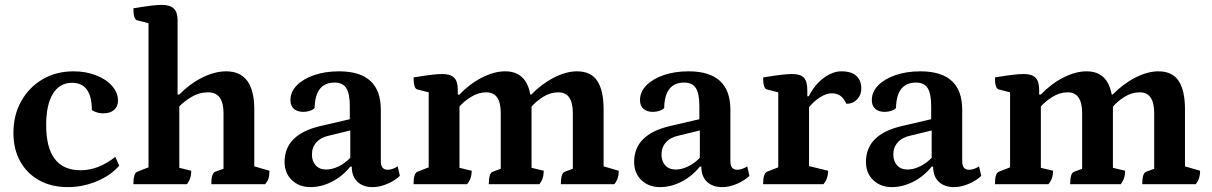

<svg xmlns="http://www.w3.org/2000/svg" viewBox="-20 -754 4961 786"><path d="M258 12Q191 12 141 -15.5Q91 -43 63 -93Q35 -143 35 -210Q35 -283 67 -340Q99 -397 154.5 -429.5Q210 -462 281 -462Q331 -462 372.5 -446Q414 -430 438.5 -402.5Q463 -375 463 -342Q463 -318 447 -304Q431 -290 402 -290Q378 -290 356 -303Q356 -415 275 -415Q224 -415 196.5 -370Q169 -325 169 -242Q169 -57 310 -57Q383 -57 452 -112L468 -76Q434 -36 376.5 -12Q319 12 258 12Z M526 0Q526 -45 542 -51L588 -69V-659L541 -671Q526 -675 526 -720Q574 -728 600 -731Q626 -734 643 -734Q676 -734 691.5 -719Q707 -704 707 -671V-367H714Q757 -411 808 -436.5Q859 -462 906 -462Q1021 -462 1021 -306V-73L1083 -55Q1083 -36 1079.5 -24Q1076 -12 1065 0H845Q845 -45 861 -51L895 -63V-291Q895 -376 832 -376Q795 -376 763 -356.5Q731 -337 714 -318V-67L763 -55Q763 -22 745 0Z M1251 12Q1205 12 1175 -16.5Q1145 -45 1145 -91Q1145 -204 1292 -238L1412 -266V-320Q1412 -371 1397.5 -393.5Q1383 -416 1350 -416Q1270 -416 1268 -312Q1262 -305 1249 -300.5Q1236 -296 1222 -296Q1197 -296 1183 -308.5Q1169 -321 1169 -344Q1169 -378 1195 -404.5Q1221 -431 1266 -446.5Q1311 -462 1368 -462Q1539 -462 1539 -305V-94Q1539 -59 1567 -59Q1578 -59 1589.5 -63.5Q1601 -68 1608 -73L1617 -34Q1596 -14 1565 -1Q1534 12 1506 12Q1466 12 1443 -10Q1420 -32 1420 -72H1414Q1383 -33 1339.5 -10.5Q1296 12 1251 12ZM1315 -60Q1340 -60 1366.5 -73Q1393 -86 1414 -108V-220L1328 -199Q1294 -192 1275.5 -171.5Q1257 -151 1257 -122Q1257 -94 1272.5 -77Q1288 -60 1315 -60Z M1673 0Q1673 -45 1689 -51L1735 -69V-376L1688 -388Q1673 -392 1673 -437Q1721 -445 1747 -448Q1773 -451 1791 -451Q1824 -451 1839 -436Q1854 -421 1854 -388V-367H1861Q1903 -411 1953 -436.5Q2003 -462 2048 -462Q2134 -462 2151 -367H2155Q2198 -411 2248 -436.5Q2298 -462 2342 -462Q2399 -462 2425 -423Q2451 -384 2451 -306V-73L2513 -55Q2513 -22 2495 0H2276Q2276 -45 2292 -51L2325 -63V-291Q2325 -376 2266 -376Q2233 -376 2203.5 -357.5Q2174 -339 2156 -317Q2156 -312 2156 -305V-67L2206 -55Q2206 -22 2188 0H1981Q1981 -45 1997 -51L2030 -63V-291Q2030 -376 1971 -376Q1938 -376 1908 -357Q1878 -338 1861 -318V-67L1911 -55Q1911 -22 1892 0Z M2682 12Q2636 12 2606 -16.5Q2576 -45 2576 -91Q2576 -204 2723 -238L2843 -266V-320Q2843 -371 2828.5 -393.5Q2814 -416 2781 -416Q2701 -416 2699 -312Q2693 -305 2680 -300.5Q2667 -296 2653 -296Q2628 -296 2614 -308.5Q2600 -321 2600 -344Q2600 -378 2626 -404.5Q2652 -431 2697 -446.5Q2742 -462 2799 -462Q2970 -462 2970 -305V-94Q2970 -59 2998 -59Q3009 -59 3020.5 -63.5Q3032 -68 3039 -73L3048 -34Q3027 -14 2996 -1Q2965 12 2937 12Q2897 12 2874 -10Q2851 -32 2851 -72H2845Q2814 -33 2770.5 -10.5Q2727 12 2682 12ZM2746 -60Q2771 -60 2797.5 -73Q2824 -86 2845 -108V-220L2759 -199Q2725 -192 2706.5 -171.5Q2688 -151 2688 -122Q2688 -94 2703.5 -77Q2719 -60 2746 -60Z M3104 0Q3104 -44 3120 -51L3166 -69V-376L3119 -388Q3104 -392 3104 -437Q3153 -445 3179 -448Q3205 -451 3222 -451Q3257 -451 3271 -436Q3285 -421 3285 -384V-360H3291Q3314 -406 3351 -434Q3388 -462 3424 -462Q3466 -462 3486 -443Q3506 -424 3506 -391Q3506 -365 3488.5 -347Q3471 -329 3445 -329Q3433 -354 3418.5 -363Q3404 -372 3385 -372Q3363 -372 3337.5 -356Q3312 -340 3292 -315V-74L3370 -55Q3370 -22 3351 0Z M3631 12Q3585 12 3555 -16.5Q3525 -45 3525 -91Q3525 -204 3672 -238L3792 -266V-320Q3792 -371 3777.5 -393.5Q3763 -416 3730 -416Q3650 -416 3648 -312Q3642 -305 3629 -300.5Q3616 -296 3602 -296Q3577 -296 3563 -308.5Q3549 -321 3549 -344Q3549 -378 3575 -404.5Q3601 -431 3646 -446.5Q3691 -462 3748 -462Q3919 -462 3919 -305V-94Q3919 -59 3947 -59Q3958 -59 3969.5 -63.5Q3981 -68 3988 -73L3997 -34Q3976 -14 3945 -1Q3914 12 3886 12Q3846 12 3823 -10Q3800 -32 3800 -72H3794Q3763 -33 3719.5 -10.5Q3676 12 3631 12ZM3695 -60Q3720 -60 3746.5 -73Q3773 -86 3794 -108V-220L3708 -199Q3674 -192 3655.5 -171.5Q3637 -151 3637 -122Q3637 -94 3652.5 -77Q3668 -60 3695 -60Z M4053 0Q4053 -45 4069 -51L4115 -69V-376L4068 -388Q4053 -392 4053 -437Q4101 -445 4127 -448Q4153 -451 4171 -451Q4204 -451 4219 -436Q4234 -421 4234 -388V-367H4241Q4283 -411 4333 -436.5Q4383 -462 4428 -462Q4514 -462 4531 -367H4535Q4578 -411 4628 -436.5Q4678 -462 4722 -462Q4779 -462 4805 -423Q4831 -384 4831 -306V-73L4893 -55Q4893 -22 4875 0H4656Q4656 -45 4672 -51L4705 -63V-291Q4705 -376 4646 -376Q4613 -376 4583.5 -357.5Q4554 -339 4536 -317Q4536 -312 4536 -305V-67L4586 -55Q4586 -22 4568 0H4361Q4361 -45 4377 -51L4410 -63V-291Q4410 -376 4351 -376Q4318 -376 4288 -357Q4258 -338 4241 -318V-67L4291 -55Q4291 -22 4272 0Z"/></svg>

Font: Petrona
Style: Bold
Weight: 700
Designer: Ringo R. Seeber
Foundry: Ringo R. Seeber
Version: Version 2.001; ttfautohint (v1.8.3)